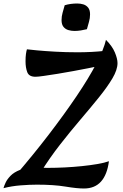

<svg xmlns="http://www.w3.org/2000/svg" viewBox="-70 -1066 702 1098"><path d="M12 -55Q119 -179 209 -296.5Q299 -414 368.5 -517Q438 -620 481 -702.5Q524 -785 536 -838Q572 -802 587 -766Q602 -730 602 -705Q602 -667 573 -618Q544 -569 496 -509.5Q448 -450 390 -382Q332 -314 273 -238.5Q214 -163 163 -81ZM141 -10Q100 -10 48.5 -6Q-3 -2 -50 10Q-47 -2 -38 -21.5Q-29 -41 -9.5 -61Q10 -81 44.5 -94.5Q79 -108 133 -108Q144 -108 152 -107.5Q160 -107 172 -106.5Q184 -106 205 -106Q250 -106 300 -108.5Q350 -111 398.5 -116Q447 -121 487.5 -128Q528 -135 553 -144Q543 -67 507.5 -27.5Q472 12 410 12Q370 12 304 1Q238 -10 141 -10ZM76 -715Q76 -741 78.5 -758Q81 -775 84 -784Q99 -782 142 -778Q185 -774 245.5 -770.5Q306 -767 373 -767Q413 -767 452.5 -769Q492 -771 528 -775L485 -686Q467 -682 430.5 -675Q394 -668 349 -659.5Q304 -651 260 -644Q216 -637 181.5 -632Q147 -627 133 -627Q96 -627 86 -653Q76 -679 76 -715ZM427 -899Q411 -895 392.5 -892Q374 -889 356 -889Q338 -889 321 -894Q304 -899 293 -912.5Q282 -926 282 -951Q282 -973 288 -993.5Q294 -1014 300 -1036Q316 -1041 334.5 -1043.5Q353 -1046 371 -1046Q390 -1046 406.5 -1041Q423 -1036 434 -1022.5Q445 -1009 445 -984Q445 -962 439 -941.5Q433 -921 427 -899Z"/></svg>

Font: Merienda
Style: Bold
Weight: 700
Designer: Eduardo Rodriguez Tunni
Foundry: Eduardo Rodriguez Tunni
Version: Version 2.001